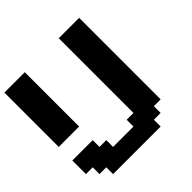

<svg xmlns="http://www.w3.org/2000/svg" viewBox="-219 -1062 1249 1249"><g transform="rotate(-45 406.0 -437.5)"><path d="M125 0H562.5V-62.5H625V-125H687.5V-875H500V-187.5H437.5V-125H250V-187.5H187.5V-250H0V-125H62.5V-62.5H125ZM0 -375H187.5V-875H0Z"/></g></svg>

Font: Faithful 32x
Style: Semibold
Weight: 400
Foundry: Faithful Resource Pack
Version: Version 1.0; January 27, 2023